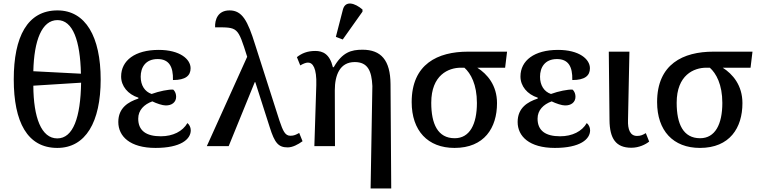

<svg xmlns="http://www.w3.org/2000/svg" viewBox="-20 -829 4305 1089"><path d="M305 10C466 10 551 -137 551 -378C551 -620 466 -770 306 -770C135 -770 58 -620 58 -379C58 -137 135 10 305 10ZM439 -411 169 -425C173 -599 217 -715 306 -715C393 -715 435 -599 439 -411ZM305 -44C214 -44 170 -163 169 -343L440 -360C437 -163 395 -44 305 -44Z M862 10C1005 10 1062 -39 1062 -90C1062 -108 1053 -123 1043 -131C1016 -84 961 -56 892 -56C809 -56 764 -88 764 -156C764 -204 797 -237 844 -254C868 -242 902 -231 919 -231C954 -230 979 -249 979 -280C979 -294 975 -310 962 -321C936 -322 883 -312 840 -296C801 -309 778 -345 778 -394C778 -445 804 -494 874 -494C938 -494 963 -452 961 -375C1033 -375 1061 -400 1061 -442C1061 -493 1001 -546 880 -546C746 -546 667 -486 667 -395C667 -341 705 -294 765 -275V-270C707 -251 651 -217 651 -137C651 -56 717 10 862 10Z M1153 0H1277L1425 -363H1428L1510 -107C1538 -18 1559 7 1612 7C1639 7 1670 -9 1696 -28L1677 -75C1659 -65 1648 -59 1627 -59C1597 -59 1585 -86 1565 -145L1427 -576C1385 -711 1354 -770 1282 -770C1216 -770 1198 -718 1200 -674C1330 -674 1328 -678 1382 -507Z M1924 -605 2036 -763V-775C1993 -812 1939 -828 1925 -775L1885 -620ZM2082 240H2199L2195 -352C2194 -488 2141 -547 2036 -547C1972 -547 1922 -533 1873 -448H1868C1850 -523 1811 -540 1768 -540C1722 -540 1691 -526 1664 -505L1683 -458C1700 -468 1715 -474 1727 -474C1754 -474 1777 -443 1774 -346L1763 0H1880L1879 -317C1879 -402 1907 -477 1992 -477C2066 -477 2088 -427 2092 -341Z M2558 10C2727 10 2799 -104 2799 -244C2799 -345 2744 -409 2687 -445H2845L2856 -536H2634C2463 -536 2315 -466 2315 -250C2315 -88 2406 10 2558 10ZM2559 -45C2463 -45 2426 -126 2426 -246C2426 -404 2524 -445 2594 -445H2614C2650 -413 2685 -350 2685 -245C2685 -124 2644 -45 2559 -45Z M3127 10C3270 10 3327 -39 3327 -90C3327 -108 3318 -123 3308 -131C3281 -84 3226 -56 3157 -56C3074 -56 3029 -88 3029 -156C3029 -204 3062 -237 3109 -254C3133 -242 3167 -231 3184 -231C3219 -230 3244 -249 3244 -280C3244 -294 3240 -310 3227 -321C3201 -322 3148 -312 3105 -296C3066 -309 3043 -345 3043 -394C3043 -445 3069 -494 3139 -494C3203 -494 3228 -452 3226 -375C3298 -375 3326 -400 3326 -442C3326 -493 3266 -546 3145 -546C3011 -546 2932 -486 2932 -395C2932 -341 2970 -294 3030 -275V-270C2972 -251 2916 -217 2916 -137C2916 -56 2982 10 3127 10Z M3561 9C3605 9 3642 -10 3662 -26L3643 -74C3626 -64 3615 -58 3593 -58C3554 -58 3540 -95 3542 -148L3550 -536H3433L3437 -148C3438 -43 3473 9 3561 9Z M3950 10C4119 10 4191 -104 4191 -244C4191 -345 4136 -409 4079 -445H4237L4248 -536H4026C3855 -536 3707 -466 3707 -250C3707 -88 3798 10 3950 10ZM3951 -45C3855 -45 3818 -126 3818 -246C3818 -404 3916 -445 3986 -445H4006C4042 -413 4077 -350 4077 -245C4077 -124 4036 -45 3951 -45Z"/></svg>

Font: Noto Serif Medium
Style: Regular
Weight: 500
Designer: Monotype Design Team
Foundry: Monotype Imaging Inc.
Version: Version 2.013